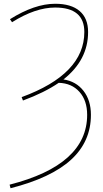

<svg xmlns="http://www.w3.org/2000/svg" viewBox="-20 -760 549 1020"><path d="M31 221Q443 116 443 -150Q443 -226 402 -272Q361 -318 292 -320Q216 -268 102 -226L95 -244Q428 -366 428 -590Q428 -720 273 -720Q168 -720 44 -642L33 -658Q164 -740 273 -740Q358 -740 403 -701.5Q448 -663 448 -590Q448 -441 317 -338Q384 -328 423.5 -277.5Q463 -227 463 -150Q463 -8 357.5 88.5Q252 185 36 240Z"/></svg>

Font: M PLUS 1p Thin
Style: Regular
Weight: 250
Version: Version 1.062